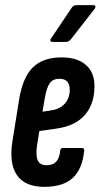

<svg xmlns="http://www.w3.org/2000/svg" viewBox="-20 -720 391 746"><path d="M152 6Q78 6 46.5 -38.5Q15 -83 28 -169L54 -332Q68 -419 107.5 -458Q147 -497 219 -497Q280 -497 313.5 -468Q347 -439 347 -385Q347 -316 309.5 -273Q272 -230 197 -220L133 -211L124 -156Q118 -115 127 -96.5Q136 -78 161 -78Q185 -78 198 -91.5Q211 -105 214 -135Q215 -145 225 -145H297Q309 -145 307 -134Q300 -63 262.5 -28.5Q225 6 152 6ZM145 -286 178 -291Q213 -296 232 -317.5Q251 -339 251 -371Q251 -414 211 -414Q186 -414 173.5 -397Q161 -380 154 -338ZM183 -557Q178 -557 176 -561Q174 -565 178 -570L258 -689Q265 -700 276 -700H342Q349 -700 350.5 -696Q352 -692 348 -686L256 -568Q247 -557 236 -557Z"/></svg>

Font: Sofia Sans Extra Condensed
Style: Bold Italic
Weight: 700
Italic angle: -9°
Designer: Botio Nikoltchev, Ani Petrova
Foundry: lettersoup
Version: Version 4.101